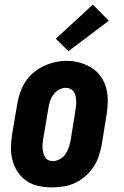

<svg xmlns="http://www.w3.org/2000/svg" viewBox="-20 -805 540 833"><path d="M206 8Q177 8 148 2Q119 -4 96 -19.5Q73 -35 57.5 -58Q42 -81 34.5 -108.5Q27 -136 27.5 -165.5Q28 -195 33 -225L55 -355Q59 -380 67.5 -404Q76 -428 90.5 -450.5Q105 -473 126 -490.5Q147 -508 171 -519Q195 -530 220 -535.5Q245 -541 270 -541Q300 -541 327.5 -533Q355 -525 378.5 -510Q402 -495 418 -472Q434 -449 441 -421.5Q448 -394 447.5 -364.5Q447 -335 442 -305L421 -175Q416 -151 408 -126.5Q400 -102 385 -80Q370 -58 349.5 -40Q329 -22 305 -11Q281 0 256 4Q231 8 206 8ZM209 -106Q224 -106 239 -114Q254 -122 263.5 -135.5Q273 -149 278 -164Q283 -179 286 -194L307 -324Q309 -335 310 -346Q311 -357 310.5 -367.5Q310 -378 308 -388Q306 -398 300.5 -406.5Q295 -415 285.5 -419.5Q276 -424 265 -424Q250 -424 235.5 -415.5Q221 -407 211.5 -394Q202 -381 197 -366Q192 -351 190 -336L168 -206Q166 -195 165 -184.5Q164 -174 164.5 -163.5Q165 -153 167.5 -143Q170 -133 175 -124Q180 -115 189 -110.5Q198 -106 209 -106ZM277 -583 222 -637 383 -785 452 -715Z"/></svg>

Font: Iosevka Slab Heavy Oblique
Style: Regular
Weight: 900
Italic angle: -9°
Monospace: yes
Designer: Belleve Invis
Foundry: Belleve Invis
Version: Version 11.1.1; ttfautohint (v1.8.3)